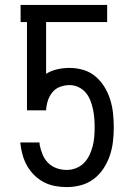

<svg xmlns="http://www.w3.org/2000/svg" viewBox="-20 -755 540 783"><path d="M252 8Q228 8 204 3.5Q180 -1 159 -12Q138 -23 120.5 -40Q103 -57 91 -78Q79 -99 72.5 -122Q66 -145 63 -169V-174H141L142 -163Q146 -143 154 -124Q162 -105 176.5 -90.5Q191 -76 211 -69Q231 -62 252 -62Q271 -62 289.5 -69Q308 -76 322 -90Q336 -104 344.5 -122Q353 -140 358 -159Q363 -178 364.5 -197.5Q366 -217 366 -236Q366 -255 364.5 -273.5Q363 -292 359 -310.5Q355 -329 348 -346.5Q341 -364 329 -378Q317 -392 299.5 -400Q282 -408 264 -408Q244 -408 225 -401Q206 -394 193.5 -378.5Q181 -363 175 -344Q169 -325 168 -305H90V-665H64V-735H417V-665H168V-454Q189 -467 213.5 -472.5Q238 -478 264 -478Q292 -478 319.5 -470Q347 -462 369 -443.5Q391 -425 406 -400.5Q421 -376 429.5 -348.5Q438 -321 441 -292.5Q444 -264 444 -236Q444 -236 444 -236Q444 -236 444 -236V-235Q444 -206 440.5 -176.5Q437 -147 427.5 -119.5Q418 -92 401.5 -67Q385 -42 361.5 -24.5Q338 -7 309.5 0.5Q281 8 252 8Z"/></svg>

Font: Iosevka SS04
Style: Regular
Weight: 400
Monospace: yes
Designer: Belleve Invis
Foundry: Belleve Invis
Version: Version 19.0.0; ttfautohint (v1.8.4)